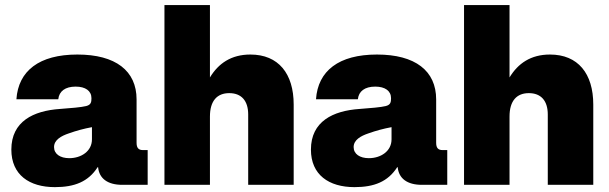

<svg xmlns="http://www.w3.org/2000/svg" viewBox="-20 -748 2465 777"><path d="M202.1 9.3C281.7 9.3 337.4 -12.7 375 -71.3H377C381.3 -25.4 416 0 474.6 0H577.6V-140.6H559.1C540.5 -140.6 532.7 -149.4 532.7 -170.4V-345.7C532.7 -461.4 448.2 -527.3 293 -527.3C138.7 -527.3 54.2 -461.4 46.4 -346.2H215.8C219.2 -378.9 244.1 -397.5 286.1 -397.5C325.7 -397.5 350.1 -380.4 350.1 -350.6C350.1 -334.5 348.1 -323.7 328.6 -318.8C310.1 -314 265.1 -310.1 222.7 -307.1C115.2 -299.8 25.9 -256.8 25.9 -142.6C25.9 -40.5 98.6 9.3 202.1 9.3ZM260.3 -107.9C224.1 -107.9 198.7 -124.5 198.7 -152.8C198.7 -181.6 227.1 -197.8 259.3 -208.5C289.6 -219.2 318.4 -227.1 352.1 -233.4V-184.1C352.1 -135.7 308.1 -107.9 260.3 -107.9Z M829.6 -276.4C829.6 -340.3 858.9 -371.1 907.7 -371.1C957 -371.1 984.4 -340.3 984.4 -284.7V0H1168.5V-324.7C1168.5 -450.2 1106.9 -527.3 993.2 -527.3C915.5 -527.3 863.8 -491.2 829.6 -434.6V-727.5H645.5V0H829.6Z M1414.6 9.3C1494.1 9.3 1549.8 -12.7 1587.4 -71.3H1589.4C1593.8 -25.4 1628.4 0 1687 0H1790V-140.6H1771.5C1752.9 -140.6 1745.1 -149.4 1745.1 -170.4V-345.7C1745.1 -461.4 1660.6 -527.3 1505.4 -527.3C1351.1 -527.3 1266.6 -461.4 1258.8 -346.2H1428.2C1431.6 -378.9 1456.5 -397.5 1498.5 -397.5C1538.1 -397.5 1562.5 -380.4 1562.5 -350.6C1562.5 -334.5 1560.5 -323.7 1541 -318.8C1522.5 -314 1477.5 -310.1 1435.1 -307.1C1327.6 -299.8 1238.3 -256.8 1238.3 -142.6C1238.3 -40.5 1311 9.3 1414.6 9.3ZM1472.7 -107.9C1436.5 -107.9 1411.1 -124.5 1411.1 -152.8C1411.1 -181.6 1439.5 -197.8 1471.7 -208.5C1502 -219.2 1530.8 -227.1 1564.5 -233.4V-184.1C1564.5 -135.7 1520.5 -107.9 1472.7 -107.9Z M2042 -276.4C2042 -340.3 2071.3 -371.1 2120.1 -371.1C2169.4 -371.1 2196.8 -340.3 2196.8 -284.7V0H2380.9V-324.7C2380.9 -450.2 2319.3 -527.3 2205.6 -527.3C2127.9 -527.3 2076.2 -491.2 2042 -434.6V-727.5H1857.9V0H2042Z"/></svg>

Font: Raveo Display Display ExtraBold
Style: Regular
Weight: 800
Designer: Jakub Foglar, Rasmus Andersson (Inter)
Foundry: Jakubfoglar.com
Version: Version 1.100;Glyphs 3.2.3 (3260)